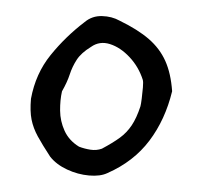

<svg xmlns="http://www.w3.org/2000/svg" viewBox="-38 -446 503 476"><g transform="rotate(5 213.5 -207.5)"><path d="M200 -9Q172 -9 144.5 -19Q117 -29 100 -47Q78 -75 65 -94.5Q52 -114 46 -134.5Q40 -155 40 -186Q46 -249 79 -298Q112 -347 156 -387Q173 -404 197.5 -405.5Q222 -407 242 -398Q289 -380 318 -359Q347 -338 363.5 -308.5Q380 -279 387 -235Q376 -163 341.5 -108Q307 -53 245 -19Q228 -9 200 -9ZM169 -78Q183 -74 198 -73Q213 -72 226 -78Q252 -95 268 -109Q284 -123 294.5 -142Q305 -161 312 -191Q313 -197 313.5 -210.5Q314 -224 314 -238Q314 -252 312 -257Q299 -288 274.5 -310Q250 -332 223.5 -338Q197 -344 177 -327Q154 -310 144.5 -292Q135 -274 130.5 -254.5Q126 -235 115 -211Q112 -189 114.5 -163Q117 -137 130 -114Q143 -91 169 -78Z"/></g></svg>

Font: Mynerve
Style: Regular
Weight: 400
Designer: Carolina Short
Foundry: Carolina Short
Version: Version 1.000; ttfautohint (v1.8.4.7-5d5b)